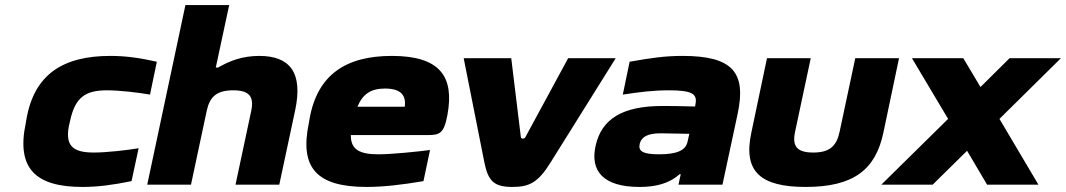

<svg xmlns="http://www.w3.org/2000/svg" viewBox="-20 -730 4214 759"><path d="M84 -256 82 -244C43 -61 124 9 306 9C367 9 427 1 500 -14L528 -144C481 -136 400 -127 351 -127C268 -127 232 -153 256 -248L257 -252C277 -345 317 -373 403 -373C452 -373 529 -364 573 -356L600 -486C533 -501 478 -509 416 -509C229 -509 114 -436 84 -256Z M713 -710 562 0H735L797 -291C809 -348 837 -373 902 -373C966 -373 985 -348 973 -291L911 0H1084L1147 -295C1178 -442 1127 -509 1005 -509C938 -509 887 -489 842 -463H833L886 -710Z M1749 -277C1776 -426 1721 -509 1529 -509C1349 -509 1233 -436 1203 -256L1201 -244C1164 -68 1230 9 1429 9C1493 9 1566 1 1654 -14L1680 -137C1634 -131 1531 -120 1475 -120C1400 -120 1366 -140 1367 -196H1669C1718 -196 1735 -201 1749 -277ZM1393 -308C1414 -359 1447 -380 1502 -380C1567 -380 1586 -351 1580 -308Z M1813 -500 1895 -87C1910 -13 1934 9 2006 9C2074 9 2108 -10 2156 -87L2414 -500H2226L2057 -188C2055 -184 2051 -182 2047 -182C2042 -182 2039 -185 2039 -188L2001 -500Z M2678 -509C2609 -509 2554 -501 2469 -486L2442 -356C2507 -366 2562 -373 2624 -373C2716 -373 2738 -359 2729 -317L2728 -309C2667 -311 2622 -311 2598 -311C2441 -311 2359 -260 2335 -156C2311 -53 2366 9 2508 9C2570 9 2623 -3 2666 -41H2671L2662 0H2836L2896 -280C2931 -444 2876 -509 2678 -509ZM2509 -162C2516 -190 2542 -203 2592 -203C2610 -203 2662 -202 2705 -201L2698 -170C2691 -136 2657 -120 2585 -120C2520 -120 2502 -133 2509 -162Z M2950 -205C2917 -51 2987 9 3165 9C3354 9 3441 -59 3472 -205L3534 -500H3361L3299 -209C3287 -152 3259 -127 3195 -127C3130 -127 3111 -152 3123 -209L3185 -500H3012Z M3585 -500 3728 -260 3464 0H3667L3803 -134L3882 0H4085L3931 -260L4174 -500H3971L3856 -386L3788 -500Z"/></svg>

Font: LT Wave Black
Style: Italic
Weight: 900
Designer: Daniel Lyons
Version: Version 2.5 (Glyphs App)